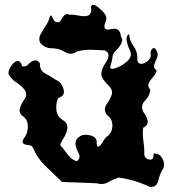

<svg xmlns="http://www.w3.org/2000/svg" viewBox="-20 -729 701 780"><path d="M574.2 23.4Q547.4 12.2 519 3.9Q490.7 -3.9 461.9 -7.8Q439.9 -0.5 419.4 11.2Q406.7 18.6 392.1 18.6Q382.8 18.6 373 15.6Q337.9 14.2 302.2 12.7Q267.1 11.2 231.9 10.3Q199.7 -21.5 166 -53.2Q132.3 -85 114.3 -127.9Q110.4 -139.2 95.7 -139.6Q80.6 -140.6 74.2 -146.5Q71.8 -148.9 71.8 -152.3Q71.8 -152.3 71.8 -153.8Q71.8 -158.2 76.7 -166.5Q93.3 -186.5 93.3 -215.8Q92.8 -245.6 68.4 -260.3Q61.5 -267.6 60.1 -274.9Q59.6 -277.3 59.6 -279.3Q59.6 -284.7 61.5 -290Q66.4 -308.1 79.6 -326.2Q86.4 -335.9 86.4 -345.7Q86.4 -354 81.5 -362.3Q67.4 -380.9 46.9 -393.6Q26.4 -406.2 15.1 -427.7Q14.6 -430.2 14.6 -433.1Q14.6 -446.3 26.9 -462.9Q40 -481 52.2 -481Q54.2 -481 55.7 -480.5Q60.1 -479.5 64 -474.6Q67.4 -470.2 69.3 -460.9Q73.7 -459 77.6 -459Q86.4 -459 95.2 -467.8Q107.4 -480.5 120.1 -483.4Q122.1 -483.9 124 -483.9Q126.5 -483.4 130.9 -482.4Q136.7 -480 142.1 -471.7Q142.1 -471.7 142.1 -468.3Q142.1 -441.9 163.6 -430.7Q187 -418 206.5 -404.8Q229.5 -396 237.8 -367.7Q239.7 -361.8 239.7 -356.4Q239.7 -337.9 216.3 -330.6Q208.5 -314.5 208.5 -293.9Q208.5 -289.1 209 -283.7Q211.4 -256.8 232.4 -243.2Q253.9 -230.5 253.9 -211.4Q253.9 -208.5 253.4 -205.6Q249 -182.1 235.4 -163.1Q231 -155.3 226.6 -147Q225.1 -144.5 225.1 -142.1Q225.1 -136.7 231.9 -131.8Q244.6 -115.2 257.8 -97.7Q271.5 -80.6 292 -73.7Q303.2 -82.5 303.2 -93.3Q303.2 -99.6 299.3 -106.4Q289.1 -126 286.6 -144Q286.6 -144 286.6 -146.5Q286.6 -153.3 289.1 -159.2Q292 -166.5 301.8 -172.9Q311.5 -181.6 327.6 -181.6Q335.9 -181.6 346.2 -179.2Q373 -172.9 373 -151.4Q373 -148.9 372.6 -146.5Q373.5 -139.2 375 -136.2Q377 -133.3 379.4 -133.3Q386.7 -134.3 397.9 -153.3Q409.2 -172.4 417.5 -176.3Q436.5 -192.4 436.5 -218.8Q436.5 -218.8 436.5 -221.2Q435.5 -248.5 413.1 -263.2Q406.2 -274.4 406.2 -284.7Q406.2 -295.9 414.1 -306.6Q429.2 -327.6 435.1 -348.6Q435.1 -348.6 435.1 -352.1Q435.1 -367.7 423.3 -378.9Q410.2 -391.6 400.4 -405.3Q395 -412.6 392.6 -420.9Q391.6 -424.3 391.6 -428.2Q391.6 -433.6 393.6 -439.9Q395.5 -453.6 407.7 -471.7Q420.4 -489.3 420.9 -503.9Q420.9 -510.3 417.5 -515.6Q413.6 -520.5 404.8 -524.4Q377 -525.9 348.1 -526.9Q348.1 -526.9 344.7 -526.9Q317.9 -526.9 292 -519.5Q279.8 -510.7 267.1 -510.7Q255.9 -510.7 244.6 -517.6Q219.7 -532.2 194.8 -532.7Q192.9 -532.7 190.9 -532.7Q166 -532.7 148.4 -549.3Q139.6 -558.6 139.6 -570.3Q139.6 -582 148.4 -595.7Q157.2 -611.3 167 -626Q177.2 -641.1 181.6 -658.7Q183.1 -666 186 -666Q189.5 -666 193.8 -655.8Q201.7 -638.7 210.9 -638.7Q210.9 -638.7 212.4 -638.7Q213.4 -638.7 214.4 -638.7Q224.1 -638.7 228.5 -648.4Q233.4 -658.7 240.7 -666Q244.1 -669.9 249.5 -671.4Q251 -671.9 252.4 -671.9Q256.8 -671.9 263.2 -668.9Q267.1 -669.4 271.5 -669.4Q283.7 -669.4 300.8 -665.5Q311.5 -663.1 320.8 -663.1Q330.6 -663.1 338.4 -666Q344.2 -668.9 347.7 -674.8Q350.6 -679.7 350.6 -689Q350.6 -689 350.6 -691.4Q349.6 -695.3 349.6 -698.7Q349.6 -702.1 350.6 -704.1Q352.1 -708 355 -709Q356.4 -709.5 358.4 -709.5Q367.7 -709.5 383.8 -695.3Q402.3 -679.2 407.7 -669.4Q412.1 -663.6 412.1 -655.8Q412.1 -648.9 408.7 -640.6Q404.3 -629.9 404.3 -622.1Q404.3 -617.7 405.8 -614.7Q407.2 -610.8 412.1 -609.4Q414.1 -608.9 417.5 -608.9Q421.4 -608.9 427.2 -609.9Q436 -612.3 443.4 -612.3Q452.1 -612.3 458.5 -608.4Q469.7 -601.1 471.2 -581.5Q476.6 -573.2 476.6 -565.9Q476.6 -565.4 476.6 -564.9Q475.6 -557.1 471.7 -549.8Q463.9 -536.1 450.7 -522.9Q437 -510.3 436.5 -494.1Q434.6 -479 428.7 -460.9Q427.7 -458 427.7 -456.1Q427.7 -449.7 435.5 -449.2Q441.4 -449.2 451.7 -453.1Q473.6 -460 497.1 -480.5Q511.7 -493.2 511.7 -508.3Q511.7 -517.1 506.8 -526.9Q499.5 -540 495.1 -561.5Q494.1 -566.4 494.1 -570.8Q494.1 -584.5 504.4 -590.3Q506.3 -564 522 -542.5Q537.6 -521 538.1 -494.6Q537.6 -491.7 537.6 -489.3Q537.6 -484.4 539.1 -481Q540.5 -475.6 544.4 -472.7Q548.8 -469.7 554.2 -469.7Q563 -469.7 574.2 -477.1Q592.8 -488.3 592.8 -505.4Q592.8 -505.9 592.8 -506.3Q591.8 -510.7 591.8 -514.6Q591.8 -525.4 599.6 -531.7Q602.5 -533.7 605 -533.7Q612.3 -533.7 618.2 -518.1Q620.6 -513.2 620.6 -507.8Q620.6 -505.9 620.1 -503.9Q619.1 -497.1 616.2 -490.2Q610.8 -478 606.4 -465.8Q605.5 -462.9 605.5 -460.4Q605.5 -451.2 616.7 -441.9Q615.2 -434.1 610.4 -427.2Q605.5 -420.9 600.6 -414.6Q590.3 -403.3 584.5 -391.6Q582.5 -387.7 582.5 -383.3Q582.5 -374.5 590.8 -363.8Q588.4 -339.8 568.8 -319.8Q557.1 -308.1 557.1 -293.9Q557.1 -284.2 563 -272.9Q575.2 -258.3 579.6 -239.3Q580.1 -236.3 580.1 -233.4Q580.1 -218.8 561.5 -210Q560.1 -198.7 560.1 -187Q560.1 -173.8 562 -160.6Q565.9 -135.7 566.4 -111.3Q565.9 -108.4 565.9 -106Q565.9 -85 585 -81.1Q587.9 -80.6 590.3 -80.6Q604 -80.6 604 -99.1Q604 -99.1 604 -100.6Q604 -103 604 -105.5Q605.5 -105.5 606.9 -105.5Q627.9 -105.5 639.6 -85Q646.5 -72.8 646.5 -61.5Q646.5 -60.5 646.5 -59.6Q646.5 -50.8 642.1 -42.5Q629.9 -24.9 623 4.9Q616.7 30.3 594.7 30.3Q590.8 30.3 586.9 29.8Q585 28.8 581.1 26.9Q578.6 25.9 574.2 23.4Z"/></svg>

Font: Brazier Flame
Style: Regular
Weight: 400
Designer: Walter E Stewart
Version: 0.1